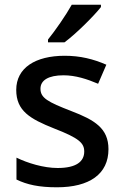

<svg xmlns="http://www.w3.org/2000/svg" viewBox="-20 -786 524 816"><path d="M409 -756V-766H285C260 -721 214 -655 184 -618V-606H254C303 -642 380 -719 409 -756ZM441 -152C441 -241 382 -276 283 -314C182 -353 152 -370 152 -409C152 -445 186 -466 250 -466C301 -466 350 -450 397 -430L432 -511C377 -535 321 -549 255 -549C131 -549 49 -498 49 -404C49 -315 107 -281 210 -240C316 -199 338 -178 338 -142C338 -100 305 -72 225 -72C165 -72 97 -93 50 -116V-23C95 -1 146 10 222 10C360 10 441 -46 441 -152Z"/></svg>

Font: Noto Sans Malayalam Medium
Style: Regular
Weight: 500
Designer: Jelle Bosma - Monotype Design Team
Foundry: Monotype Imaging Inc.
Version: Version 2.104